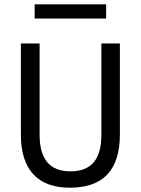

<svg xmlns="http://www.w3.org/2000/svg" viewBox="-20 -857 654 892"><path d="M307 -61Q380 -61 415.5 -103Q451 -145 451 -232V-655H537V-232Q537 -109 479 -47Q421 15 305 15Q192 15 134.5 -47.5Q77 -110 77 -232V-655H164V-232Q164 -146 199.5 -103.5Q235 -61 307 -61ZM473 -771H141V-837H473Z"/></svg>

Font: Intel One Mono
Style: Regular
Weight: 400
Monospace: yes
Designer: Fred Shallcrass
Foundry: Frere-Jones Type LLC
Version: Version 1.400;hotconv 1.1.0;makeotfexe 2.6.0;FJTRelease1.4